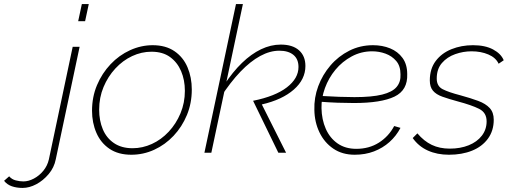

<svg xmlns="http://www.w3.org/2000/svg" viewBox="-225 -750 2516 943"><path d="M-114 173Q-143 173 -166.5 165Q-190 157 -205 138L-180 116Q-167 131 -147.5 136Q-128 141 -110 141Q-85 141 -58.5 127Q-32 113 -12 88.5Q8 64 15 33L132 -520H166L49 32Q41 73 14 105Q-13 137 -47 155Q-81 173 -114 173ZM177 -730H211L193 -646H159Z M420 10Q356 10 313 -19Q270 -48 248.5 -97.5Q227 -147 227 -206Q227 -274 251.5 -332Q276 -390 318 -434.5Q360 -479 414 -503.5Q468 -528 525 -528Q589 -528 632 -498.5Q675 -469 696 -419.5Q717 -370 717 -310Q717 -243 693 -185Q669 -127 627.5 -83Q586 -39 532.5 -14.5Q479 10 420 10ZM426 -22Q475 -22 521 -43Q567 -64 603.5 -103Q640 -142 661.5 -193.5Q683 -245 683 -304Q683 -357 664.5 -400.5Q646 -444 610 -470Q574 -496 519 -496Q470 -496 424 -474.5Q378 -453 341.5 -413.5Q305 -374 283.5 -322.5Q262 -271 262 -211Q262 -158 280 -115Q298 -72 335 -47Q372 -22 426 -22Z M1018 -255Q1127 -277 1184 -321Q1241 -365 1241 -421Q1241 -460 1216 -480.5Q1191 -501 1147 -501Q1101 -501 1053 -475Q1005 -449 956 -398Q907 -347 857 -270L876 -333Q918 -397 963.5 -441Q1009 -485 1057 -508Q1105 -531 1154 -531Q1212 -531 1243.5 -503Q1275 -475 1275 -426Q1275 -360 1218 -310Q1161 -260 1061 -237L1180 0H1142ZM934 -730H968L813 0H779Z M1517 10Q1456 10 1412 -20Q1368 -50 1344 -100Q1320 -150 1319 -210Q1317 -270 1338 -326.5Q1359 -383 1398 -428.5Q1437 -474 1490.5 -501Q1544 -528 1607 -528Q1653 -528 1691 -512.5Q1729 -497 1752 -465.5Q1775 -434 1775 -386Q1778 -307 1712.5 -275.5Q1647 -244 1513 -244Q1475 -244 1433 -245.5Q1391 -247 1339 -251L1347 -279Q1401 -276 1440.5 -274.5Q1480 -273 1516 -273Q1602 -273 1652 -285.5Q1702 -298 1723 -323Q1744 -348 1742 -385Q1742 -426 1721 -450.5Q1700 -475 1668.5 -486.5Q1637 -498 1603 -498Q1549 -498 1502.5 -473Q1456 -448 1422.5 -407.5Q1389 -367 1371 -317.5Q1353 -268 1354 -219Q1355 -163 1375 -117.5Q1395 -72 1433 -45.5Q1471 -19 1525 -19Q1588 -19 1636 -49.5Q1684 -80 1711 -131L1742 -122Q1721 -82 1688 -52.5Q1655 -23 1612 -6.5Q1569 10 1517 10Z M1980 10Q1922 10 1876.5 -10.5Q1831 -31 1802 -72L1825 -95Q1857 -57 1895.5 -38.5Q1934 -20 1984 -20Q2036 -20 2077 -36.5Q2118 -53 2141.5 -83.5Q2165 -114 2165 -154Q2165 -197 2128 -215.5Q2091 -234 2023 -252Q1979 -264 1948 -275Q1917 -286 1901.5 -304.5Q1886 -323 1886 -355Q1886 -412 1915 -450.5Q1944 -489 1992.5 -508.5Q2041 -528 2098 -528Q2158 -528 2197 -507Q2236 -486 2249 -454L2224 -437Q2210 -467 2173.5 -482.5Q2137 -498 2091 -498Q2050 -498 2010.5 -484Q1971 -470 1945.5 -440.5Q1920 -411 1920 -364Q1920 -327 1949 -312Q1978 -297 2036 -282Q2087 -268 2123.5 -254.5Q2160 -241 2180 -219.5Q2200 -198 2200 -162Q2200 -108 2171.5 -69Q2143 -30 2093.5 -10Q2044 10 1980 10Z"/></svg>

Font: Raleway Thin ExtraLight
Style: Italic
Weight: 250
Italic angle: -12°
Version: Version 4.026